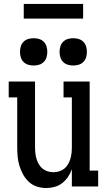

<svg xmlns="http://www.w3.org/2000/svg" viewBox="-20 -942 540 970"><path d="M214 8Q190 8 166.5 0.5Q143 -7 125.5 -23.5Q108 -40 96.5 -61Q85 -82 78 -105Q71 -128 69 -152Q67 -176 67 -200V-450H24V-530H157V-200Q157 -185 158.5 -170Q160 -155 164 -141Q168 -127 175.5 -113.5Q183 -100 194.5 -90.5Q206 -81 220.5 -76.5Q235 -72 250 -72Q265 -72 279.5 -76.5Q294 -81 305.5 -90.5Q317 -100 324.5 -113.5Q332 -127 336 -141Q340 -155 341.5 -170Q343 -185 343 -200V-450H301V-530H433V-80H476V0H343V-87Q336 -67 324 -49Q312 -31 295 -17.5Q278 -4 256.5 2Q235 8 214 8ZM350 -611Q336 -611 322.5 -615Q309 -619 299 -629Q289 -639 285 -652.5Q281 -666 281 -680Q281 -694 285 -707.5Q289 -721 299 -731Q309 -741 322.5 -745Q336 -749 350 -749Q364 -749 377.5 -745Q391 -741 401 -731Q411 -721 415 -707.5Q419 -694 419 -680Q419 -666 415 -652.5Q411 -639 401 -629Q391 -619 377.5 -615Q364 -611 350 -611ZM150 -611Q136 -611 122.5 -615Q109 -619 99 -629Q89 -639 85 -652.5Q81 -666 81 -680Q81 -694 85 -707.5Q89 -721 99 -731Q109 -741 122.5 -745Q136 -749 150 -749Q164 -749 177.5 -745Q191 -741 201 -731Q211 -721 215 -707.5Q219 -694 219 -680Q219 -666 215 -652.5Q211 -639 201 -629Q191 -619 177.5 -615Q164 -611 150 -611ZM100 -848V-922H400V-848Z"/></svg>

Font: Iosevka Slab Medium
Style: Regular
Weight: 500
Monospace: yes
Designer: Belleve Invis
Foundry: Belleve Invis
Version: Version 11.1.1; ttfautohint (v1.8.3)